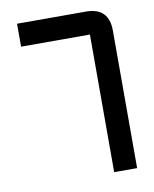

<svg xmlns="http://www.w3.org/2000/svg" viewBox="-79 -744 646 805"><g transform="rotate(-10 244.0 -342.0)"><path d="M439.5 -585.9V0H341.8V-585.9H48.8V-683.6H341.8Q439.5 -683.6 439.5 -585.9Z"/></g></svg>

Font: BabelStone Runic Beagnoth
Style: Regular
Weight: 400
Designer: Andrew West
Foundry: BabelStone
Version: Version 7.004;November 9, 2023